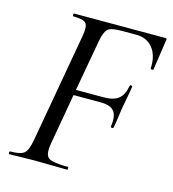

<svg xmlns="http://www.w3.org/2000/svg" viewBox="-97 -705 707 786"><g transform="rotate(15 257.0 -312.5)"><path d="M508 -625Q516 -625 513 -616Q510 -596 503 -548.5Q496 -501 494 -488Q493 -486 490 -485.5Q487 -485 484.5 -486.5Q482 -488 482 -489Q485 -543 460 -575Q435 -607 389 -607H327Q283 -607 269.5 -595.5Q256 -584 248 -543L209 -325H327Q368 -325 389 -341.5Q410 -358 417 -397Q418 -404 426 -400Q429 -399 428 -396Q423 -364 413 -313Q410 -298 406 -267Q402 -236 398 -217Q398 -214 394.5 -213Q391 -212 388.5 -213.5Q386 -215 386 -218Q393 -262 377.5 -282Q362 -302 319 -302H205L167 -85Q159 -39 175.5 -25.5Q192 -12 259 -12Q261 -12 261 -6Q261 0 259 0Q248 0 200.5 -1Q153 -2 116 -2Q96 -2 61 -1Q26 0 14 0Q11 0 11 -6Q11 -12 14 -12Q58 -12 73 -24.5Q88 -37 96 -81L178 -544Q186 -587 175 -600Q164 -613 121 -613Q118 -613 118 -619Q118 -625 121 -625Z"/></g></svg>

Font: Cormorant Infant Book
Style: Italic
Weight: 500
Italic angle: -10°
Designer: Christian Thalmann (Catharsis Fonts)
Version: Version 1.000;PS 002.000;hotconv 1.0.88;makeotf.lib2.5.64775